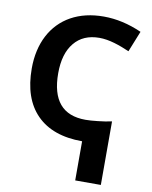

<svg xmlns="http://www.w3.org/2000/svg" viewBox="-102 -799 880 1113"><g transform="rotate(10 338.5 -242.0)"><path d="M418.9 240.2H569.8V-133.8C544.4 -128.4 517.1 -124 488.3 -121.1C459 -117.7 435.1 -116.2 416 -116.2C281.2 -116.2 213.9 -195.8 213.9 -355C213.9 -431.6 231.4 -491.7 266.6 -534.2C301.3 -576.7 350.6 -598.1 414.1 -598.1C472.7 -598.1 533.7 -576.2 592.8 -550.8L642.1 -673.8C565.9 -707.5 491.2 -724.1 418 -724.1C344.2 -724.1 280.8 -709 226.6 -679.2C118.2 -619.1 58.1 -503.9 58.1 -356C58.1 -238.3 88.9 -147.9 150.9 -85C212.9 -22 302.2 9.8 418.9 9.8Z"/></g></svg>

Font: Noto Reveo Sans
Style: Bold
Weight: 700
Designer: Monotype Design team
Foundry: Monotype Imaging Inc.
Version: Version 1.04